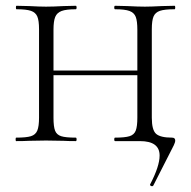

<svg xmlns="http://www.w3.org/2000/svg" viewBox="-20 -488 660 664"><path d="M506 156Q503 156 500.5 154Q498 152 499 150Q532 87 532 50Q532 0 464 0H378Q375 0 375 -6Q375 -12 378 -12Q412 -12 428 -17Q444 -22 449.5 -36.5Q455 -51 455 -81V-385Q455 -415 449.5 -429.5Q444 -444 428 -450Q412 -456 378 -456Q375 -456 375 -462Q375 -468 378 -468L420 -467Q458 -465 481 -465Q502 -465 540 -467L584 -468Q586 -468 586 -462Q586 -456 584 -456Q549 -456 533 -450.5Q517 -445 511 -431Q505 -417 505 -387V-81Q505 -38 520 -25Q535 -12 575 -12Q586 -12 586 -2Q586 4 581 14.5Q576 25 566 44L510 154Q508 156 506 156ZM36 -12Q71 -12 87 -17Q103 -22 109 -36.5Q115 -51 115 -81V-387Q115 -417 109 -431Q103 -445 87 -450.5Q71 -456 37 -456Q35 -456 35 -462Q35 -468 37 -468L81 -467Q117 -465 139 -465Q164 -465 200 -467L242 -468Q245 -468 245 -462Q245 -456 242 -456Q209 -456 193 -450Q177 -444 171 -429.5Q165 -415 165 -385V-81Q165 -50 170.5 -36Q176 -22 191.5 -17Q207 -12 242 -12Q245 -12 245 -6Q245 0 242 0Q215 0 200 -1L139 -2L80 -1Q64 0 36 0Q34 0 34 -6Q34 -12 36 -12ZM137 -244H476V-228H137Z"/></svg>

Font: Cormorant Unicase Light
Style: Regular
Weight: 300
Designer: Christian Thalmann (Catharsis Fonts)
Foundry: Catharsis Fonts
Version: Version 4.000